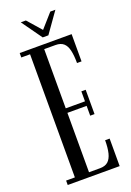

<svg xmlns="http://www.w3.org/2000/svg" viewBox="-160 -899 653 957"><g transform="rotate(-20 167.0 -421.0)"><path d="M25 0V-23.5H71.5V-676.5H25V-700H300.5V-555.5H276.5Q276.5 -596 270.2 -623Q264 -650 248.8 -663.2Q233.5 -676.5 206.5 -676.5H146.5V-362.5H248.5V-415.5H271.5V-286.5H248.5V-338.5H146.5V-23.5H205Q232.5 -23.5 247.8 -37.2Q263 -51 269.8 -78.2Q276.5 -105.5 276.5 -146H300.5V0ZM159.5 -734 82.5 -842H109.5L174 -768.5L239 -842H266L189.5 -734Z"/></g></svg>

Font: Imbue 48pt
Style: Regular
Weight: 400
Designer: Tyler Finck
Foundry: Etcetera Type Company
Version: Version 1.102